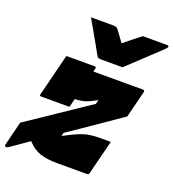

<svg xmlns="http://www.w3.org/2000/svg" viewBox="-191 -945 968 1072"><g transform="rotate(20 293.5 -408.5)"><path d="M426 -628H297Q286 -628 281 -631Q276 -634 271 -643Q263 -658 244 -691.5Q225 -725 203.5 -763Q182 -801 165 -830H299Q317 -830 326 -819Q332 -811 343.5 -795.5Q355 -780 375 -752Q409 -779 431 -797Q453 -815 473 -830H618Q629 -830 627 -821Q626 -817 622 -812.5Q618 -808 602 -793Q588 -780 563.5 -757Q539 -734 512.5 -709Q486 -684 462.5 -662Q439 -640 426 -628ZM110 -580H278Q289 -580 286 -569Q284 -561 281 -550H576Q587 -550 585 -539L545 -379Q473 -329 395.5 -276Q318 -223 242 -171L237 -151Q289 -179 322.5 -192.5Q356 -206 383.5 -210Q411 -214 443 -214H507Q494 -163 481.5 -112.5Q469 -62 456 -11Q454 0 443 0H267Q206 0 164.5 -13.5Q123 -27 88 -66Q60 -46 33.5 -28Q7 -10 -17 7Q-22 11 -26 12Q-30 13 -33 13Q-43 13 -41 2L-5 -142Q85 -203 175.5 -263.5Q266 -324 356 -385L362 -410Q334 -393 306 -382Q278 -371 236 -370Q232 -355 229 -342Q226 -329 223 -319H55Q44 -319 47 -330Q53 -352 61 -385Q69 -418 78.5 -455Q88 -492 96 -525.5Q104 -559 110 -580Z"/></g></svg>

Font: Recursive Sn Lnr St XBk
Style: Italic
Weight: 1000
Italic angle: -15°
Version: Version 1.079;hotconv 1.0.112;makeotfexe 2.5.65598; ttfautoh